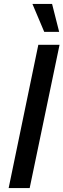

<svg xmlns="http://www.w3.org/2000/svg" viewBox="-20 -957 323 977"><path d="M24 0 175 -729H283L131 0ZM205 -795 145 -937H245L281 -795Z"/></svg>

Font: Mona Sans ExtraLight Medium
Style: Italic
Weight: 500
Italic angle: -11.6951°
Version: Version 2.000